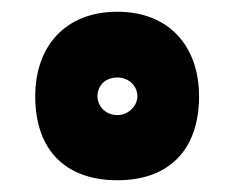

<svg xmlns="http://www.w3.org/2000/svg" viewBox="-20 -418 399 327"><path d="M180 -111C268 -111 319 -163 319 -254C319 -339 268 -398 180 -398C91 -398 40 -339 40 -254C40 -163 91 -111 180 -111ZM180 -222C159 -222 146 -238 146 -254C146 -272 159 -286 180 -286C199 -286 214 -272 214 -254C214 -238 199 -222 180 -222Z"/></svg>

Font: FilmFarsi_V5 Display
Style: Regular
Weight: 400
Designer: Borna Izadpanah
Foundry: Borna Izadpanah
Version: Version 1.000;PS 001.000;hotconv 1.0.88;makeotf.lib2.5.64775